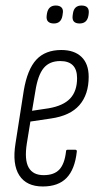

<svg xmlns="http://www.w3.org/2000/svg" viewBox="-20 -669 350 695"><path d="M135 6Q76 6 50 -34Q24 -74 36 -149L66 -341Q79 -418 111.5 -453Q144 -488 202 -488Q249 -488 275 -463Q301 -438 301 -391Q301 -327 267.5 -288.5Q234 -250 164 -240L90 -229L77 -149Q68 -91 83.5 -63Q99 -35 138 -35Q176 -35 195 -55.5Q214 -76 219 -121Q219 -127 225 -127H252Q259 -127 258 -120Q251 -56 221 -25Q191 6 135 6ZM96 -268 156 -277Q209 -286 234 -312.5Q259 -339 259 -386Q259 -448 198 -448Q159 -448 138 -422.5Q117 -397 108 -339ZM268 -584Q254 -584 247.5 -591Q241 -598 243 -613L244 -620Q248 -649 275 -649Q290 -649 296.5 -641.5Q303 -634 301 -619L300 -612Q295 -584 268 -584ZM175 -584Q161 -584 154 -591Q147 -598 149 -613L150 -620Q155 -649 182 -649Q196 -649 203 -641.5Q210 -634 207 -619L206 -612Q201 -584 175 -584Z"/></svg>

Font: Sofia Sans Extra Condensed Light
Style: Italic
Weight: 300
Italic angle: -9°
Version: Version 4.100